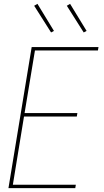

<svg xmlns="http://www.w3.org/2000/svg" viewBox="-20 -980 540 1000"><path d="M24 0 145 -735H493L490 -717H162L108 -391H383L380 -373H105L47 -18H375L372 0ZM416 -811 328 -950 345 -960 431 -819ZM246 -811 158 -950 175 -960 261 -819Z"/></svg>

Font: Iosevka Thin
Style: Italic
Weight: 100
Italic angle: -9°
Monospace: yes
Designer: Belleve Invis
Foundry: Belleve Invis
Version: Version 32.5.0; ttfautohint (v1.8.4)